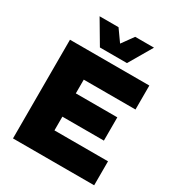

<svg xmlns="http://www.w3.org/2000/svg" viewBox="-213 -1053 1093 1186"><g transform="rotate(30 333.5 -460.5)"><path d="M535 -921 438 -755H245L147 -921H282L341 -838L401 -921ZM61 0V-704H627V-533H258V-435H554V-269H258V-171H640V0Z"/></g></svg>

Font: Prodigy Sans ExtraBold
Style: Regular
Weight: 800
Designer: Wei Huang
Foundry: Wei Huang
Version: Version 1.003; ttfautohint (v1.8.3)